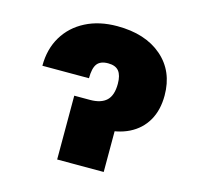

<svg xmlns="http://www.w3.org/2000/svg" viewBox="-86 -644 760 735"><g transform="rotate(15 294.0 -276.5)"><path d="M53.7 -332Q53.7 -398.4 83.5 -448Q113.3 -497.6 167 -525.1Q220.7 -552.7 292 -552.7Q403.8 -552.7 469.5 -495.8Q535.2 -439 535.2 -342.8Q535.2 -284.7 511.2 -243.2Q487.3 -201.7 442.6 -179.4Q397.9 -157.2 335 -157.2H224.6V-252.9H263.7Q307.1 -252.9 328.9 -273.4Q350.6 -293.9 350.6 -339.8Q350.6 -373.5 337.4 -389.9Q324.2 -406.2 294.9 -406.2Q264.2 -406.2 251.2 -388.9Q238.3 -371.6 238.3 -332ZM201.2 -252.9H385.7V0H201.2Z"/></g></svg>

Font: Inter 28pt Black
Style: Regular
Weight: 900
Designer: Rasmus Andersson
Foundry: rsms
Version: Version 4.001;git-66647c0bb